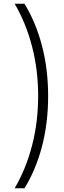

<svg xmlns="http://www.w3.org/2000/svg" viewBox="-20 -852 347 1037"><path d="M59 165Q120 61 153 -65.5Q186 -192 186 -334Q186 -475 153 -601.5Q120 -728 59 -832H112Q173 -733 206.5 -606Q240 -479 240 -333Q240 -187 206.5 -60Q173 67 112 165Z"/></svg>

Font: Noto Sans Devanagari UI Condensed Light
Style: Regular
Weight: 300
Width: 3
Designer: Jelle Bosma - Monotype Design Team
Foundry: Monotype Imaging Inc.
Version: Version 2.004; ttfautohint (v1.8.4.7-5d5b)